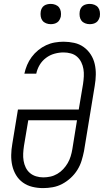

<svg xmlns="http://www.w3.org/2000/svg" viewBox="-20 -957 540 985"><path d="M201 8Q173 8 146 1.5Q119 -5 97.5 -20.5Q76 -36 62.5 -58.5Q49 -81 43 -107Q37 -133 37.5 -161.5Q38 -190 43 -218L72 -395H384L406 -526Q409 -546 410 -565.5Q411 -585 408 -603Q405 -621 397 -637.5Q389 -654 375.5 -666Q362 -678 343.5 -683Q325 -688 306 -688Q283 -688 259.5 -681.5Q236 -675 216 -660Q196 -645 183.5 -624Q171 -603 166 -579H105Q110 -602 119 -623.5Q128 -645 142.5 -664.5Q157 -684 176 -699.5Q195 -715 216.5 -725Q238 -735 261 -739Q284 -743 306 -743Q334 -743 361 -737Q388 -731 409.5 -715.5Q431 -700 445.5 -677.5Q460 -655 466 -628.5Q472 -602 471.5 -574Q471 -546 466 -517L411 -182Q406 -157 398.5 -132.5Q391 -108 377 -85.5Q363 -63 343 -44.5Q323 -26 299.5 -13.5Q276 -1 250.5 3.5Q225 8 201 8ZM202 -47Q220 -47 238.5 -51Q257 -55 274 -65Q291 -75 304.5 -89.5Q318 -104 327.5 -120.5Q337 -137 342.5 -155Q348 -173 351 -191L375 -340H125L103 -209Q100 -189 99 -170Q98 -151 101 -132.5Q104 -114 112 -97.5Q120 -81 133.5 -69.5Q147 -58 165 -52.5Q183 -47 202 -47ZM440 -833Q428 -833 416.5 -837.5Q405 -842 398 -851Q391 -860 389 -872.5Q387 -885 389 -898Q390 -906 394.5 -914.5Q399 -923 406.5 -928Q414 -933 423 -935Q432 -937 440 -937Q453 -937 464.5 -932.5Q476 -928 483 -919Q490 -910 492 -897.5Q494 -885 492 -872Q490 -864 485.5 -855.5Q481 -847 473.5 -842Q466 -837 457.5 -835Q449 -833 440 -833ZM240 -833Q228 -833 216.5 -837.5Q205 -842 198 -851Q191 -860 189 -872.5Q187 -885 189 -898Q190 -906 194.5 -914.5Q199 -923 206.5 -928Q214 -933 223 -935Q232 -937 240 -937Q253 -937 264.5 -932.5Q276 -928 283 -919Q290 -910 292 -897.5Q294 -885 292 -872Q290 -864 285.5 -855.5Q281 -847 273.5 -842Q266 -837 257.5 -835Q249 -833 240 -833Z"/></svg>

Font: Iosevka Curly Slab LtObl
Style: Regular
Weight: 300
Italic angle: -9°
Monospace: yes
Designer: Belleve Invis
Foundry: Belleve Invis
Version: Version 11.0.0; ttfautohint (v1.8.3)